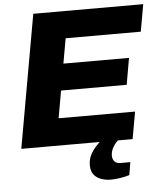

<svg xmlns="http://www.w3.org/2000/svg" viewBox="-59 -738 836 988"><g transform="rotate(-5 359.0 -244.5)"><path d="M28 0 150 -687H718L693 -547H305L282 -418H621L597 -281H258L233 -140H628L603 0ZM473 198Q448 198 424.5 190Q401 182 386.5 164Q372 146 372 116Q372 86 383.5 63Q395 40 412 21.5Q429 3 445 -12H539L538 -8Q517 6 503 29.5Q489 53 489 76Q489 93 499 105Q509 117 531 117H581L570 183Q548 190 521 194Q494 198 473 198Z"/></g></svg>

Font: Archivo SemiBold ExtraBold
Style: Italic
Weight: 800
Italic angle: -10°
Version: Version 2.001